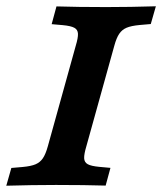

<svg xmlns="http://www.w3.org/2000/svg" viewBox="-39 -591 516 611"><path d="M-19 0 -2.9 -56.5 32.8 -59.6Q59.6 -62 74.2 -68.2Q88.7 -74.4 97.6 -87.6Q106.4 -100.7 113.3 -125.8L202 -445.2Q209.7 -470.7 209.1 -483.6Q208.6 -496.5 197.7 -502.5Q186.7 -508.6 160.8 -511L125.4 -514.1L140.7 -570.6Q207.7 -568.5 297 -568.5H298.4H300.3Q375.6 -568.5 457 -571L440.8 -514.5L405.2 -511.4Q378.4 -508.9 363.8 -502.7Q349.2 -496.5 340.4 -483.4Q331.5 -470.3 324.7 -445.2L235.9 -125.8Q228.3 -100.3 228.8 -87.4Q229.4 -74.4 240.3 -68.4Q251.2 -62.4 277.2 -60L312.5 -56.8L297.2 -0.4Q230.7 -2.4 141 -2.4H139.5H137.7Q62.4 -2.4 -19 0Z"/></svg>

Font: Playfair Micro SmCond SmLight
Style: Italic
Weight: 360
Width: 4
Italic angle: -15.6°
Designer: Claus Eggers Sørensen
Foundry: Claus Eggers Sørensen
Version: Version 2.203;Glyphs 3.3 (3326)